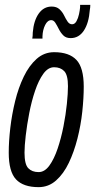

<svg xmlns="http://www.w3.org/2000/svg" viewBox="-20 -761 392 791"><path d="M139 10Q76 10 46 -22Q16 -54 16 -132Q16 -179 22.5 -234.5Q29 -290 42.5 -345Q56 -400 78 -445.5Q100 -491 131 -518.5Q162 -546 203 -546Q265 -546 295 -514Q325 -482 325 -404Q325 -357 319 -301Q313 -245 299 -190Q285 -135 263.5 -90Q242 -45 211 -17.5Q180 10 139 10ZM139 -52Q164 -52 183.5 -79Q203 -106 217.5 -149Q232 -192 241.5 -240.5Q251 -289 255.5 -333Q260 -377 260 -406Q260 -452 244.5 -468Q229 -484 203 -484Q178 -484 158.5 -457Q139 -430 124.5 -387Q110 -344 100.5 -295Q91 -246 86 -202.5Q81 -159 81 -132Q81 -84 96.5 -68Q112 -52 139 -52ZM113 -602Q114 -608 114.5 -613.5Q115 -619 115 -627Q119 -676 139.5 -705Q160 -734 193 -734Q213 -734 225 -723Q237 -712 244 -697.5Q251 -683 258.5 -672Q266 -661 277 -661Q288 -661 295 -673.5Q302 -686 305.5 -702.5Q309 -719 310 -731Q310 -732 310 -735.5Q310 -739 310 -741H352Q352 -735 351.5 -730Q351 -725 350 -720Q346 -666 325.5 -635Q305 -604 271 -604Q252 -604 241 -615Q230 -626 222.5 -641Q215 -656 208 -667Q201 -678 191 -678Q176 -678 166 -658Q156 -638 155 -612Q155 -607 155 -605.5Q155 -604 155 -602Z"/></svg>

Font: Georama Condensed
Style: Italic
Weight: 400
Width: 3
Italic angle: -9°
Designer: Jean-Baptiste Levee
Foundry: Production Type
Version: Version 1.000